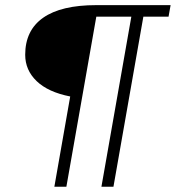

<svg xmlns="http://www.w3.org/2000/svg" viewBox="-20 -713 671 733"><path d="M367.2 0 481.4 -649.4H347.7L233.4 0H187.5L248 -344.7Q163.6 -361.3 119.9 -403.3Q76.2 -445.3 76.2 -503.9Q76.2 -597.2 144.8 -645.3Q213.4 -693.4 347.2 -693.4H631.3L623.5 -649.4H527.3L413.1 0Z"/></svg>

Font: Cascadia Mono ExtraLight
Style: Italic
Weight: 200
Italic angle: -10°
Monospace: yes
Designer: Aaron Bell
Foundry: Saja Typeworks
Version: Version 2404.023; ttfautohint (v1.8.4)